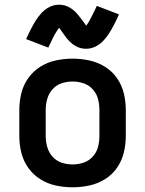

<svg xmlns="http://www.w3.org/2000/svg" viewBox="-20 -787 616 815"><path d="M288 8Q324 8 359 0.5Q394 -7 425 -26Q456 -45 476.5 -74.5Q497 -104 505.5 -139Q514 -174 514 -210V-320Q514 -356 505.5 -391Q497 -426 476.5 -455.5Q456 -485 425 -504Q394 -523 359 -530.5Q324 -538 288 -538Q252 -538 217 -530.5Q182 -523 151.5 -504Q121 -485 100 -455.5Q79 -426 70.5 -391Q62 -356 62 -320V-210Q62 -174 70.5 -139Q79 -104 100 -74.5Q121 -45 151.5 -26Q182 -7 217 0.5Q252 8 288 8ZM288 -89Q264 -89 241.5 -96.5Q219 -104 203 -122Q187 -140 180.5 -163Q174 -186 174 -210V-320Q174 -344 180.5 -367Q187 -390 203 -408Q219 -426 241.5 -433.5Q264 -441 288 -441Q312 -441 334.5 -433.5Q357 -426 373.5 -408Q390 -390 396 -367Q402 -344 402 -320V-210Q402 -186 396 -163Q390 -140 373.5 -122Q357 -104 334.5 -96.5Q312 -89 288 -89ZM346 -580Q367 -580 386.5 -590Q406 -600 420 -615.5Q434 -631 443.5 -646Q453 -661 463.5 -681Q474 -701 485 -726L391 -762Q386 -751 381.5 -742Q377 -733 373 -725Q369 -717 365.5 -710Q362 -703 358.5 -697Q355 -691 352.5 -687.5Q350 -684 346 -678Q340 -686 333.5 -695Q327 -704 321 -712Q315 -720 307 -729Q299 -738 291 -744.5Q283 -751 273 -756.5Q263 -762 252.5 -764.5Q242 -767 231 -767Q209 -767 189.5 -757Q170 -747 156 -731.5Q142 -716 132.5 -701Q123 -686 112.5 -666Q102 -646 91 -621L185 -585Q190 -596 194.5 -605Q199 -614 203 -622.5Q207 -631 210.5 -637.5Q214 -644 218 -650Q222 -656 224 -659.5Q226 -663 231 -669Q236 -662 243 -652.5Q250 -643 255.5 -635Q261 -627 269 -618Q277 -609 285 -602.5Q293 -596 303 -590.5Q313 -585 323.5 -582.5Q334 -580 346 -580Z"/></svg>

Font: Iosevka Sparkle Semibold
Style: Regular
Weight: 600
Designer: Belleve Invis
Foundry: Belleve Invis
Version: Version 4.5.0; ttfautohint (v1.8.3)